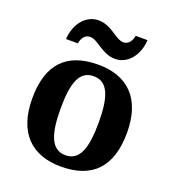

<svg xmlns="http://www.w3.org/2000/svg" viewBox="-140 -871 892 988"><g transform="rotate(20 306.5 -377.0)"><path d="M377 -606C448 -606 498 -673 502 -754H437C433 -727 417 -701 388 -701C346 -701 303 -764 232 -764C160 -764 110 -697 106 -616H171C175 -643 190 -669 220 -669C263 -669 305 -606 377 -606ZM305 10C476 10 566 -82 566 -270C566 -458 468 -549 308 -549C136 -549 47 -458 47 -270C47 -82 145 10 305 10ZM307 -53C230 -53 202 -128 202 -270C202 -413 229 -485 306 -485C383 -485 411 -413 411 -270C411 -128 384 -53 307 -53Z"/></g></svg>

Font: Noto Nastaliq Urdu
Style: Bold
Weight: 700
Designer: Monotype Design Team (Patrick Giasson: type design, Kamal Mansour: OpenType code, Glenda Bellarosa). Updated by Simon Co
Foundry: Monotype Imaging Inc., Simon Cozens
Version: Version 3.009